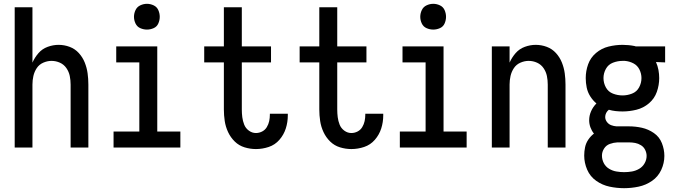

<svg xmlns="http://www.w3.org/2000/svg" viewBox="-20 -773 3540 1006"><path d="M57 0H150V-330Q150 -353 155 -375Q160 -397 172.5 -416Q185 -435 206.5 -444.5Q228 -454 250 -454Q273 -454 294 -444.5Q315 -435 328 -416Q341 -397 345.5 -375Q350 -353 350 -330V0H443V-330Q443 -360 439 -389Q435 -418 424 -445.5Q413 -473 393 -495Q373 -517 345 -527.5Q317 -538 287 -538Q258 -538 229.5 -527.5Q201 -517 181.5 -494.5Q162 -472 150 -445V-735H57Z M575 0H925V-84H804V-530H589V-446H710V-84H575ZM750 -618Q768 -618 785 -625.5Q802 -633 809.5 -650Q817 -667 817 -685Q817 -703 809.5 -720Q802 -737 785 -745Q768 -753 750 -753Q732 -753 715 -745Q698 -737 690 -720Q682 -703 682 -685Q682 -667 690 -650Q698 -633 715 -625.5Q732 -618 750 -618Z M1321 8Q1355 8 1388 -3Q1421 -14 1444 -40.5Q1467 -67 1477.5 -100Q1488 -133 1488 -168Q1488 -172 1488 -177H1394V-172Q1394 -155 1390.5 -138.5Q1387 -122 1378 -107Q1369 -92 1353.5 -84Q1338 -76 1321 -76Q1301 -76 1284 -88.5Q1267 -101 1259.5 -120Q1252 -139 1249.5 -159Q1247 -179 1247 -199V-446H1400V-530H1247V-735H1153V-530H1050V-446H1153V-199Q1153 -169 1157.5 -139Q1162 -109 1175 -81Q1188 -53 1210 -31.5Q1232 -10 1261.5 -1Q1291 8 1321 8Z M1821 8Q1855 8 1888 -3Q1921 -14 1944 -40.5Q1967 -67 1977.5 -100Q1988 -133 1988 -168Q1988 -172 1988 -177H1894V-172Q1894 -155 1890.5 -138.5Q1887 -122 1878 -107Q1869 -92 1853.5 -84Q1838 -76 1821 -76Q1801 -76 1784 -88.5Q1767 -101 1759.5 -120Q1752 -139 1749.5 -159Q1747 -179 1747 -199V-446H1900V-530H1747V-735H1653V-530H1550V-446H1653V-199Q1653 -169 1657.5 -139Q1662 -109 1675 -81Q1688 -53 1710 -31.5Q1732 -10 1761.5 -1Q1791 8 1821 8Z M2075 0H2425V-84H2304V-530H2089V-446H2210V-84H2075ZM2250 -618Q2268 -618 2285 -625.5Q2302 -633 2309.5 -650Q2317 -667 2317 -685Q2317 -703 2309.5 -720Q2302 -737 2285 -745Q2268 -753 2250 -753Q2232 -753 2215 -745Q2198 -737 2190 -720Q2182 -703 2182 -685Q2182 -667 2190 -650Q2198 -633 2215 -625.5Q2232 -618 2250 -618Z M2557 0H2650V-330Q2650 -353 2655 -375Q2660 -397 2672.5 -416Q2685 -435 2706.5 -444.5Q2728 -454 2750 -454Q2773 -454 2794 -444.5Q2815 -435 2828 -416Q2841 -397 2845.5 -375Q2850 -353 2850 -330V0H2943V-330Q2943 -360 2939 -389Q2935 -418 2924 -445.5Q2913 -473 2893 -495Q2873 -517 2845 -527.5Q2817 -538 2787 -538Q2758 -538 2729.5 -527.5Q2701 -517 2681.5 -494.5Q2662 -472 2650 -445V-530H2557Z M3250 213Q3288 213 3326 205Q3364 197 3396 175Q3428 153 3444.5 117.5Q3461 82 3461 44Q3461 10 3448 -23Q3435 -56 3406 -76Q3377 -96 3343.5 -103.5Q3310 -111 3275 -111H3225Q3220 -111 3214 -111H3210Q3196 -112 3182.5 -117Q3169 -122 3160 -134Q3151 -146 3151 -160Q3151 -171 3156 -181Q3161 -191 3170 -198Q3187 -193 3205.5 -191Q3224 -189 3242 -189Q3278 -189 3314.5 -198Q3351 -207 3380 -231.5Q3409 -256 3421.5 -291.5Q3434 -327 3434 -364Q3434 -385 3430 -406.5Q3426 -428 3417 -448L3465 -446V-530H3311L3304 -532Q3289 -535 3273 -536.5Q3257 -538 3242 -538Q3205 -538 3168.5 -529Q3132 -520 3103 -495.5Q3074 -471 3061.5 -436Q3049 -401 3049 -364Q3049 -339 3054 -314.5Q3059 -290 3072.5 -268.5Q3086 -247 3105 -231Q3087 -213 3077 -190Q3067 -167 3067 -143Q3067 -124 3073.5 -106Q3080 -88 3092 -73Q3075 -60 3062.5 -41.5Q3050 -23 3045.5 -1.5Q3041 20 3041 42Q3041 80 3056.5 116Q3072 152 3104 174.5Q3136 197 3174 205Q3212 213 3250 213ZM3250 129Q3230 129 3209.5 125.5Q3189 122 3171 111Q3153 100 3143.5 81.5Q3134 63 3134 42Q3134 23 3145 5.5Q3156 -12 3175.5 -19Q3195 -26 3215 -27Q3217 -27 3219.5 -27Q3222 -27 3225 -27H3275Q3292 -27 3308 -24Q3324 -21 3338.5 -12Q3353 -3 3360.5 12.5Q3368 28 3368 44Q3368 64 3357.5 82.5Q3347 101 3329 111.5Q3311 122 3291 125.5Q3271 129 3250 129ZM3242 -273Q3216 -273 3191.5 -282.5Q3167 -292 3154.5 -315Q3142 -338 3142 -364Q3142 -389 3154.5 -412Q3167 -435 3191.5 -444.5Q3216 -454 3242 -454H3254Q3278 -452 3299 -441Q3320 -430 3330.5 -408.5Q3341 -387 3341 -364Q3341 -338 3328.5 -315Q3316 -292 3291.5 -282.5Q3267 -273 3242 -273Z"/></svg>

Font: Iosevka SS08 Medium
Style: Regular
Weight: 500
Monospace: yes
Designer: Belleve Invis
Foundry: Belleve Invis
Version: Version 3.4.3; ttfautohint (v1.8.3)